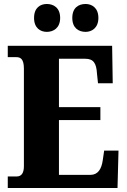

<svg xmlns="http://www.w3.org/2000/svg" viewBox="-20 -944 637 964"><path d="M410 -784C440 -784 474 -803 474 -854C474 -906 440 -924 410 -924C375 -924 343 -906 343 -854C343 -803 375 -784 410 -784ZM215 -784C248 -784 282 -803 282 -854C282 -906 248 -924 215 -924C183 -924 151 -906 151 -854C151 -803 183 -784 215 -784ZM19 0H570L575 -188H503L496 -140C490 -96 472 -66 434 -66H276V-341H484V-406H276V-649H408C450 -649 464 -626 467 -574L472 -526H546L543 -714H19V-657H62C81 -657 100 -650 100 -600V-109C100 -76 88 -58 64 -58H19Z"/></svg>

Font: Noto Serif Bengali Condensed Black
Style: Regular
Weight: 900
Width: 3
Designer: Juan Bruce, Universal Thirst, Indian Type Foundry and the Monotype Design Team.
Foundry: Monotype Imaging Inc.
Version: Version 2.003